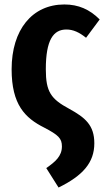

<svg xmlns="http://www.w3.org/2000/svg" viewBox="-20 -604 466 859"><path d="M268 -584C124 -584 32 -471 32 -294C32 -136 92 -76 178 -33C241 0 257 15 257 51C257 95 227 120 187 148L242 235C350 182 402 124 402 37C402 -44 361 -78 290 -117C208 -161 185 -193 185 -294C185 -426 219 -472 277 -472C308 -472 335 -459 365 -435L426 -517C381 -562 331 -584 268 -584Z"/></svg>

Font: Glow Sans TC Compressed
Style: Bold
Weight: 700
Width: 2
Designer: Ryoko NISHIZUKA (kana, bopomofo & ideographs); Paul D. Hunt (Latin, Greek & Cyrillic); Sandoll Communications, Soo-young
Version: Version 0.93